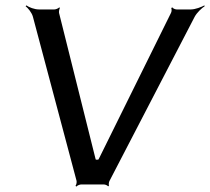

<svg xmlns="http://www.w3.org/2000/svg" viewBox="-20 -684 779 712"><path d="M688 -649H635C630 -649 620 -653 619 -657L615 -654C617 -651 617 -641 614 -636L347 -96C346 -95 343 -90 344 -89L347 -91C346 -92 341 -92 340 -92C338 -92 333 -92 332 -91L335 -89C336 -90 335 -95 334 -96L199 -636C198 -641 200 -651 202 -654L200 -657C197 -653 187 -649 182 -649H124C108 -649 87 -657 78 -664L75 -661C84 -654 98 -637 102 -622L264 -13C265 -8 263 2 260 5L263 8C266 4 276 0 281 0H365C371 0 379 4 381 7L384 5C383 2 383 -8 386 -13L702 -622C710 -637 728 -654 739 -661L738 -664C727 -658 704 -649 688 -649Z"/></svg>

Font: Gamestation Storm Oblique 
Style: Italic
Weight: 400
Designer: Jonas Hecksher
Foundry: Jonas Hecksher, Playtypeª, e-types AS
Version: Version 1.003